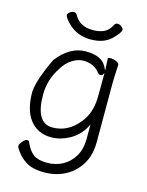

<svg xmlns="http://www.w3.org/2000/svg" viewBox="-123 -734 747 979"><g transform="rotate(15 250.0 -244.5)"><path d="M48 82Q46 78 46 71Q46 64 59 48.5Q72 33 82 33Q92 33 94 40V41Q112 83 137 101Q162 119 208 119Q254 119 291 99Q328 79 350.5 40.5Q373 2 373 -51V-127L364 -110Q337 -63 290.5 -37.5Q244 -12 196 -12Q125 -12 84 -63Q43 -114 43 -213Q48 -278 105 -396Q171 -481 254.5 -481Q338 -481 364 -432L374 -411L371 -475Q371 -480 386 -480Q401 -480 416 -473Q431 -466 431 -458Q427 -381 427 -358V-50Q427 21 397 69.5Q367 118 318 144Q269 170 207 170Q145 170 108.5 146.5Q72 123 48 82ZM147 -588Q112 -620 112 -637Q112 -642 122 -650.5Q132 -659 143 -659Q154 -659 159 -651Q188 -595 259 -595Q293 -595 318 -606.5Q343 -618 359 -651Q364 -659 375 -659Q386 -659 396 -650.5Q406 -642 406 -637Q406 -619 367.5 -582.5Q329 -546 261 -546Q193 -546 147 -588ZM328 -134Q370 -185 373 -263Q374 -290 374 -382V-399L365 -385Q362 -384 355 -384Q348 -384 344 -389Q313 -432 254 -432Q226 -432 196.5 -413.5Q167 -395 147 -362Q100 -293 100 -212Q100 -62 189 -62Q271 -62 328 -134Z"/></g></svg>

Font: Moon Stars Kai T HW Light
Style: Regular
Weight: 300
Designer: GuiWonder
Version: Version 1.101